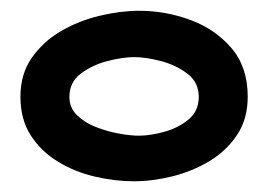

<svg xmlns="http://www.w3.org/2000/svg" viewBox="-20 -774 500 358"><path d="M18.1 -593.8Q18.1 -635.7 39.1 -666Q60.1 -696.3 93.5 -715.8Q127 -735.4 165.8 -744.6Q204.6 -753.9 239.7 -753.9Q288.6 -753.9 335 -736.8Q381.3 -719.7 411.6 -684.3Q441.9 -648.9 441.9 -593.8Q441.9 -552.2 422.1 -522.5Q402.3 -492.7 370.6 -473.6Q338.9 -454.6 301.8 -445.3Q264.6 -436 229.5 -436Q193.8 -436 156.5 -444.8Q119.1 -453.6 87.9 -472.7Q56.6 -491.7 37.4 -521.5Q18.1 -551.3 18.1 -593.8ZM109.4 -593.3Q109.4 -573.2 123.5 -559.3Q137.7 -545.4 158.9 -537.1Q180.2 -528.8 201.9 -524.9Q223.6 -521 238.8 -521Q259.8 -521 285.9 -528.1Q312 -535.2 331.3 -551Q350.6 -566.9 350.6 -593.3Q350.6 -620.6 329.3 -636.7Q308.1 -652.8 279.8 -660.2Q251.5 -667.5 230 -667.5Q209 -667.5 180.4 -660.2Q151.9 -652.8 130.6 -636.7Q109.4 -620.6 109.4 -593.3Z"/></svg>

Font: Belanosima
Style: Regular
Weight: 400
Designer: The DocRepair Project, Santiago Orozco
Foundry: Google
Version: Version 2.000